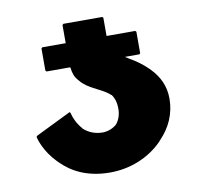

<svg xmlns="http://www.w3.org/2000/svg" viewBox="-71 -679 784 759"><g transform="rotate(-10 320.5 -299.5)"><path d="M259 -366C264 -361 271 -355 278 -350C312 -327 346 -317 369 -295H370C380 -282 387 -263 387 -237C387 -213 380 -193 367 -177C353 -164 331 -155 310 -155C278 -155 252 -167 233 -185V-186C215 -206 203 -231 198 -253L195 -257L54 -188L49 -183C52 -171 66 -122 111 -76L112 -75L119 -68C158 -29 218 6 312 6C393 6 468 -25 521 -78L522 -79L529 -87C568 -127 593 -180 593 -241C593 -292 573 -332 541 -365L534 -372C514 -392 490 -409 464 -424L448 -434H506L510 -438V-524L506 -528H391V-601L387 -605H231L227 -601V-528H133L129 -524V-436L133 -431H228L229 -427C232 -407 235 -392 253 -373Z"/></g></svg>

Font: Hussar Woodtype
Style: Bd
Weight: 900
Foundry: Cannot Into Space Fonts
Version: Version 1.07